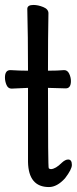

<svg xmlns="http://www.w3.org/2000/svg" viewBox="-23 -733 312 780"><path d="M171.9 -445.8Q210.9 -445.8 237.8 -448.2Q251 -448.2 258.1 -433.6Q265.1 -418.9 265.1 -403.8Q265.1 -374 244.1 -374L171.9 -376Q171.9 -53.2 175 -49.6Q178.2 -45.9 184.1 -45.9Q203.1 -46.9 228 -71.8Q242.2 -85 253.9 -85Q269 -85 269 -63Q269 -44.9 241.2 -8.8Q209 26.9 175.8 26.9Q92.8 26.9 90.8 -75.2V-376L23.9 -373Q9.8 -373 3.4 -387.9Q-2.9 -402.8 -2.9 -418Q-2.9 -448.2 19 -448.2Q58.1 -445.8 90.8 -445.8Q90.8 -589.8 87.9 -696.8Q87.9 -712.9 112.8 -712.9Q131.8 -712.9 152.8 -704.3Q173.8 -695.8 173.8 -679.2Q171.9 -589.8 171.9 -445.8Z"/></svg>

Font: LXGW WenKai Screen
Style: Regular
Weight: 400
Designer: LXGW / Fontworks Inc.
Foundry: LXGW / Fontworks Inc.
Version: Version 1.510;January 18,2025